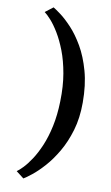

<svg xmlns="http://www.w3.org/2000/svg" viewBox="-109 -887 655 1129"><g transform="rotate(10 219.0 -323.0)"><path d="M382 -311Q382 -219.5 360 -145.2Q338 -71 304 -13Q270 45 232.8 86.5Q195.5 128 163.8 153.2Q132 178.5 115.5 188L69.5 152.5Q83 143.5 104.8 121Q126.5 98.5 151 61.5Q175.5 24.5 197.5 -27.2Q219.5 -79 234 -146.2Q248.5 -213.5 250.5 -296Q253 -387 240 -461Q227 -535 204.8 -592.8Q182.5 -650.5 157 -692.5Q131.5 -734.5 108 -760.5Q84.5 -786.5 69 -797.5L116 -833.5Q130 -825.5 161 -802.5Q192 -779.5 229.5 -739.5Q267 -699.5 301.8 -639.8Q336.5 -580 359.2 -498.5Q382 -417 382 -311Z"/></g></svg>

Font: Merriweather 36pt
Style: Bold
Weight: 700
Designer: Eben Sorkin
Foundry: Eben Sorkin
Version: Version 2.100